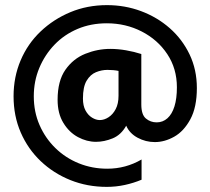

<svg xmlns="http://www.w3.org/2000/svg" viewBox="-20 -629 821 750"><path d="M397 101Q321 101 255 74.5Q189 48 139 0.5Q89 -47 61 -111.5Q33 -176 33 -253Q33 -328 60.5 -393Q88 -458 138.5 -506Q189 -554 255 -581.5Q321 -609 398 -609Q468 -609 531 -585.5Q594 -562 643 -519Q692 -476 720.5 -416.5Q749 -357 749 -285Q749 -210 723.5 -163Q698 -116 660.5 -95Q623 -74 585 -74Q549 -74 517.5 -91Q486 -108 473 -138Q453 -102 420 -88.5Q387 -75 355 -75Q319 -75 284.5 -93.5Q250 -112 227.5 -149Q205 -186 205 -239Q205 -313 235.5 -356.5Q266 -400 313.5 -419Q361 -438 411 -438Q441 -438 472.5 -432.5Q504 -427 532 -418V-221Q532 -181 550 -166Q568 -151 592 -151Q616 -151 634 -167Q652 -183 661.5 -213.5Q671 -244 671 -288Q671 -361 633.5 -417.5Q596 -474 533.5 -506Q471 -538 397 -538Q335 -538 283 -516Q231 -494 193 -454.5Q155 -415 133.5 -363.5Q112 -312 112 -253Q112 -192 134.5 -140.5Q157 -89 196.5 -50.5Q236 -12 288 9Q340 30 399 30Q435 30 468.5 21Q502 12 533 -6V73Q502 86 467.5 93.5Q433 101 397 101ZM370 -160Q387 -160 404 -171Q421 -182 432 -203Q443 -224 443 -255V-352Q434 -354 422.5 -355Q411 -356 400 -356Q377 -356 355 -347Q333 -338 318.5 -314Q304 -290 304 -244Q304 -216 314 -197.5Q324 -179 339.5 -169.5Q355 -160 370 -160Z"/></svg>

Font: Atkinson Hyperlegible Next
Style: Bold
Weight: 700
Designer: Elliott Scott, Megan Eiswerth, Linus Boman, Theodore Petrosky, Letters from Sweden
Foundry: Applied Design Works, Letters from Sweden
Version: Version 2.001